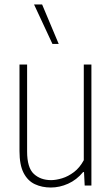

<svg xmlns="http://www.w3.org/2000/svg" viewBox="-20 -828 500 857"><path d="M207 9Q167.5 9 135.8 -5.8Q104 -20.5 85.5 -56Q67 -91.5 67 -154V-540H101V-152Q101 -79.5 131 -51.8Q161 -24 208 -24Q230 -24 257.2 -32.2Q284.5 -40.5 310.2 -60Q336 -79.5 354 -113V-540H388V0H358L355 -60H351Q322 -25 284 -8Q246 9 207 9ZM214 -632 132 -808H168L242 -632Z"/></svg>

Font: Encode Sans Condensed Thin
Style: Regular
Weight: 100
Width: 3
Designer: Multiple Designers
Foundry: Impallari Type
Version: Version 3.000; ttfautohint (v1.8.3) -l 8 -r 50 -G 200 -x 14 